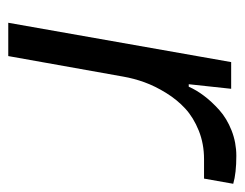

<svg xmlns="http://www.w3.org/2000/svg" viewBox="-82 -496 578 453"><g transform="rotate(90 206.5 -269.0)"><path d="M33.2 0 126 -525.9H189L178.2 -425.8H184.1Q191.9 -443.8 205.6 -461.9Q219.2 -480 239 -497.8Q258.8 -515.6 287.4 -526.9Q315.9 -538.1 347.2 -538.1Q387.7 -538.1 413.1 -530.8L400.9 -461.9H355Q318.8 -461.9 287.8 -449.5Q256.8 -437 235.8 -417.7Q214.8 -398.4 198.7 -372.3Q182.6 -346.2 173.6 -321.3Q164.6 -296.4 160.2 -271L111.8 0Z"/></g></svg>

Font: Archivo Expanded Light
Style: Italic
Weight: 300
Width: 7
Italic angle: -10°
Designer: Hector Gatti
Foundry: Omnibus-Type
Version: Version 2.001